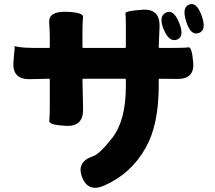

<svg xmlns="http://www.w3.org/2000/svg" viewBox="-20 -831 1040 929"><path d="M484 67Q406 101 377 26Q349 -48 430 -75Q463 -86 524 -165Q589 -249 589 -414V-445Q589 -450 584 -450H384Q379 -450 379 -445L382 -304Q384 -218 300 -222Q216 -226 218.5 -246Q221 -266 221 -329V-445Q221 -450 216 -450L125 -448Q38 -446 45 -533L51 -599Q52 -607 46 -608Q41 -609 70 -604Q99 -599 149 -599H216Q221 -599 221 -604V-642Q221 -682 218 -722Q214 -776 300 -774Q385 -771 382 -748.5Q379 -726 379 -681V-604Q379 -599 384 -599H584Q589 -599 589 -604V-693Q589 -755 587 -766.5Q585 -778 670 -784Q755 -789 752 -702L748 -604Q748 -599 753 -599H801Q875 -599 892 -602Q909 -605 915 -526Q921 -447 834 -449L753 -450Q748 -450 748 -445V-418Q748 -228 686 -118Q616 9 484 67ZM941 -671Q902 -658 881 -727Q859 -795 895 -809Q932 -823 956 -754Q981 -684 941 -671ZM772 -689Q746 -752 783 -770Q820 -788 847 -720Q874 -653 836 -639Q798 -626 772 -689Z"/></svg>

Font: Resource Han Rounded JP Heavy
Style: Regular
Weight: 900
Designer: Cyano Hao (round all glyphs); Ryoko NISHIZUKA 西塚涼子 (kana, bopomofo & ideographs); Paul D. Hunt (Latin, Greek & Cyrillic)
Foundry: Cyano Hao
Version: 0.990